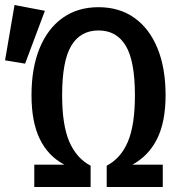

<svg xmlns="http://www.w3.org/2000/svg" viewBox="-88 -751 723 771"><path d="M307.7 -628.7Q234.9 -628.7 198.2 -567.4Q161.5 -506.2 161.5 -368.7Q161.5 -248.7 190.3 -182.1Q219 -115.4 275.9 -85.6V0H49.7V-89.7H170.8Q105.1 -124.1 71.8 -192.8Q38.5 -261.5 38.5 -368.7Q38.5 -477.4 70.8 -556.7Q103.1 -635.9 163.3 -679Q223.6 -722.1 307.7 -722.1Q391.8 -722.1 452.1 -679Q512.3 -635.9 544.6 -556.7Q576.9 -477.4 576.9 -368.7Q576.9 -261.5 542.8 -193.3Q508.7 -125.1 443.6 -89.7H565.6V0H340.5V-85.6Q397.4 -115.4 425.6 -182.1Q453.8 -248.7 453.8 -368.7Q453.8 -506.2 416.9 -567.4Q380 -628.7 307.7 -628.7ZM-29.7 -730.8 92.3 -707.7 12.8 -495.4 -67.7 -508.7Z"/></svg>

Font: Fira Code Medium
Style: Regular
Weight: 500
Designer: Carrois Corporate, Edenspiekermann AG, Nikita Prokopov
Foundry: Carrois Corporate, Edenspiekermann AG, Nikita Prokopov
Version: Version 6.002